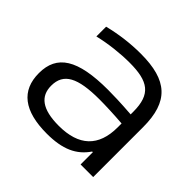

<svg xmlns="http://www.w3.org/2000/svg" viewBox="-132 -654 808 808"><g transform="rotate(45 272.5 -250.0)"><path d="M280 -509C218 -509 156 -501 96 -486V-428C155 -442 218 -449 273 -449C384 -449 430 -418 430 -314V-298C364 -303 317 -304 290 -304C108 -304 34 -255 34 -148C34 -44 102 9 238 9C331 9 388 -17 426 -73H430V0H505V-297C505 -449 438 -509 280 -509ZM108 -147C108 -221 163 -250 293 -250C326 -250 380 -248 430 -244V-221C430 -107 369 -50 250 -50C150 -50 108 -85 108 -147Z"/></g></svg>

Font: LT Wave Light
Style: Regular
Weight: 300
Designer: Daniel Lyons
Version: Version 2.5 (Glyphs App)